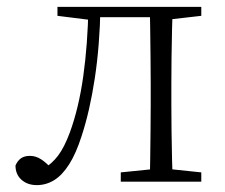

<svg xmlns="http://www.w3.org/2000/svg" viewBox="-20 -528 654 558"><path d="M87 10Q60 10 42.5 -5.5Q25 -21 25 -47Q31 -61 41 -68Q51 -75 67 -75Q84 -75 99.5 -65Q115 -55 133 -35V-26H103V-35Q131 -52 149 -76Q167 -100 183 -143Q209 -214 222 -306.5Q235 -399 237 -508H272Q270 -396 255.5 -300.5Q241 -205 217 -132Q201 -82 181 -50.5Q161 -19 137.5 -4.5Q114 10 87 10ZM147 -482V-508H250V-470H243ZM252 -478V-508H444V-478ZM331 0V-27L440 -38H460L565 -27V0ZM415 0Q416 -24 416.5 -64.5Q417 -105 417.5 -148.5Q418 -192 418 -226V-283Q418 -316 417.5 -359.5Q417 -403 416.5 -443.5Q416 -484 415 -508H482Q481 -484 480 -443.5Q479 -403 478.5 -359.5Q478 -316 478 -283V-226Q478 -192 478.5 -148.5Q479 -105 480 -64.5Q481 -24 482 0ZM448 -470V-508H565V-482L460 -470Z"/></svg>

Font: Noto Serif SC
Style: Regular
Weight: 200
Designer: Ryoko NISHIZUKA 西塚涼子 (kana & ideographs); Frank Grießhammer (Latin, Greek & Cyrillic); Wenlong ZHANG 张文龙 (bopomofo); San
Foundry: Adobe
Version: Version 2.001;hotconv 1.1.0;makeotfexe 2.6.0